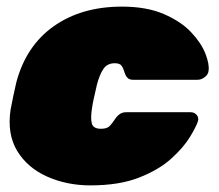

<svg xmlns="http://www.w3.org/2000/svg" viewBox="-20 -550 661 580"><path d="M253 10Q182 10 122.5 -16.5Q63 -43 32 -94Q1 -145 12 -219Q15 -235 20 -259Q25 -283 29 -300Q58 -411 142 -470.5Q226 -530 348 -530Q423 -530 475 -507.5Q527 -485 557.5 -452.5Q588 -420 600.5 -388Q613 -356 610 -336Q609 -325 598.5 -317Q588 -309 577 -309H382Q371 -309 365.5 -314.5Q360 -320 357 -329Q353 -343 347.5 -351Q342 -359 327 -359Q304 -359 292.5 -342Q281 -325 273 -295Q268 -273 264 -255.5Q260 -238 258 -224Q253 -192 257.5 -176.5Q262 -161 285 -161Q303 -161 311 -169Q319 -177 328 -191Q334 -200 342 -205.5Q350 -211 361 -211H556Q567 -211 574 -203Q581 -195 578 -184Q573 -168 554 -136.5Q535 -105 497.5 -71Q460 -37 400 -13.5Q340 10 253 10Z"/></svg>

Font: Rubik Black
Style: Italic
Weight: 900
Italic angle: -12°
Designer: Hubert and Fischer
Foundry: Hubert and Fischer
Version: Version 2.300;gftools[0.9.30]